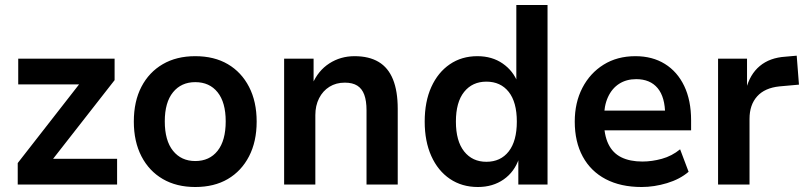

<svg xmlns="http://www.w3.org/2000/svg" viewBox="-20 -739 3231 769"><path d="M51 0V-86L324 -436V-401H53V-504H439V-418L163 -65L161 -103H449V0Z M762 10Q687 10 632 -22Q577 -54 546.5 -113Q516 -172 516 -252Q516 -333 546.5 -391.5Q577 -450 632 -482Q687 -514 762 -514Q838 -514 892.5 -482Q947 -450 977.5 -391Q1008 -332 1008 -252Q1008 -172 977.5 -113Q947 -54 892.5 -22Q838 10 762 10ZM762 -94Q819 -94 851.5 -135Q884 -176 884 -253Q884 -329 851.5 -369.5Q819 -410 762 -410Q706 -410 673 -369.5Q640 -329 640 -253Q640 -176 673 -135Q706 -94 762 -94Z M1118 0V-504H1236V-402H1231Q1254 -456 1299 -485Q1344 -514 1400 -514Q1458 -514 1496.5 -491Q1535 -468 1554 -421Q1573 -374 1573 -303V0H1448V-297Q1448 -335 1439 -359.5Q1430 -384 1411 -396Q1392 -408 1361 -408Q1326 -408 1299.5 -391.5Q1273 -375 1258 -345.5Q1243 -316 1243 -278V0Z M1894 10Q1830 10 1782 -22.5Q1734 -55 1707.5 -114Q1681 -173 1681 -252Q1681 -332 1707.5 -390.5Q1734 -449 1781.5 -481.5Q1829 -514 1892 -514Q1951 -514 1993.5 -484.5Q2036 -455 2054 -407H2048V-719H2173V0H2056V-105H2059Q2041 -51 1997.5 -20.5Q1954 10 1894 10ZM1928 -91Q1985 -91 2017.5 -132.5Q2050 -174 2050 -252Q2050 -330 2017.5 -371Q1985 -412 1928 -412Q1872 -412 1839 -371Q1806 -330 1806 -252Q1806 -174 1839 -132.5Q1872 -91 1928 -91Z M2550 10Q2466 10 2406 -21.5Q2346 -53 2314 -112Q2282 -171 2282 -252Q2282 -328 2312.5 -387Q2343 -446 2397.5 -480Q2452 -514 2525 -514Q2593 -514 2643 -483Q2693 -452 2720.5 -394.5Q2748 -337 2748 -257V-217H2382V-296H2660L2644 -279Q2644 -350 2614 -386Q2584 -422 2528 -422Q2489 -422 2460 -403.5Q2431 -385 2415 -350Q2399 -315 2399 -265V-255Q2399 -199 2416.5 -162.5Q2434 -126 2468.5 -109Q2503 -92 2553 -92Q2591 -92 2631 -103Q2671 -114 2704 -141L2738 -51Q2703 -21 2651.5 -5.5Q2600 10 2550 10Z M2856 0V-504H2972V-381H2968Q2983 -441 3023 -474.5Q3063 -508 3126 -512L3171 -516L3180 -400L3102 -393Q3043 -387 3012.5 -353Q2982 -319 2982 -263V0Z"/></svg>

Font: Nunitoga
Style: Bold
Weight: 700
Designer: Vernon Adams
Foundry: Vernon Adams
Version: Version 1.0